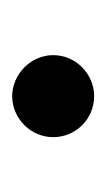

<svg xmlns="http://www.w3.org/2000/svg" viewBox="52 -701 177 321"><g transform="rotate(-90 140.5 -540.5)"><path d="M140.3 -471.6C177.2 -471.6 208.8 -502.1 208.8 -540.1C208.8 -577.4 177.2 -608.3 140.3 -608.7C102.3 -608.3 71.7 -577.4 71.7 -540.1C71.7 -502.1 102.3 -471.6 140.3 -471.6Z"/></g></svg>

Font: Inter 465
Style: Regular
Weight: 400
Designer: Rasmus Andersson
Foundry: rsms
Version: Version 3.019;Glyphs 3.1.2 (3151)